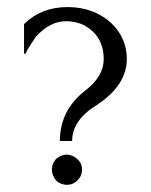

<svg xmlns="http://www.w3.org/2000/svg" viewBox="-20 -516 427 543"><path d="M48 -448Q97.3 -496 170.7 -496Q244 -496 293.3 -452Q338.7 -409.3 338.7 -349.3Q338.7 -274.7 253.3 -218.7Q184 -176 184 -117.3H149.3Q149.3 -204 221.3 -260Q273.3 -300 273.3 -348.7Q273.3 -397.3 242.7 -426.7Q212 -456 166.7 -456Q121.3 -456 81.3 -412Q74.7 -401.3 66.7 -390Q58.7 -378.7 52 -364H48ZM138.7 -5.3Q126.7 -20 126.7 -36.7Q126.7 -53.3 138.7 -66.7Q153.3 -78.7 168.7 -78.7Q184 -78.7 198 -66.7Q212 -54.7 212 -36.7Q212 -18.7 199.3 -6Q186.7 6.7 169.3 6.7Q152 6.7 138.7 -5.3Z"/></svg>

Font: Tenali Ramakrishna
Style: Regular
Weight: 400
Designer: Appaji Ambarisha Darbha
Foundry: Andhrapradesh Society for Knowledge Networks
Version: Version 1.0.5; ttfautohint (v1.2.25-373a) -l 7 -r 28 -G 50 -